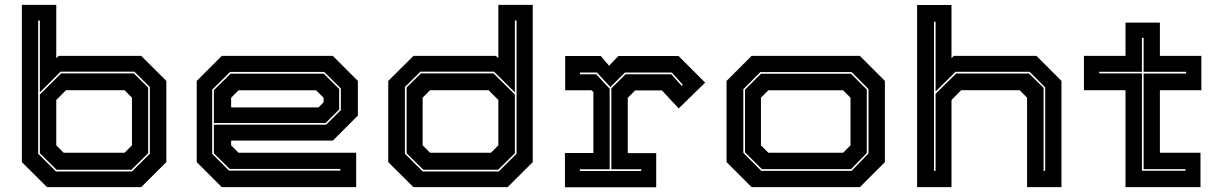

<svg xmlns="http://www.w3.org/2000/svg" viewBox="-20 -770 5026 790"><path d="M173.5 0 70 -103V-750H211.5V-530.5L221.5 -540H561L664.5 -437V-103L561 0ZM210.5 -64.5H523L596.5 -137.5V-412L533 -475H229L144 -390V-685.5H137V-137.5ZM213 -71.5 144 -139.5V-381L231.5 -468H530.5L589.5 -410V-139.5L520.5 -71.5ZM242 -141.5H492.5L523 -172V-368L492.5 -399H251.5L211.5 -358.5V-172Z M1349.5 -540 1452.5 -437V-294.5L1349.5 -191.5H931V-172L961.5 -141.5H1445.5V0H892.5L789.5 -103V-437L892.5 -540ZM1314 -474H926.5L853 -401V-137L922.5 -68H1380.5V-75H925L860 -139V-257H1322L1382.5 -317V-406ZM1311.5 -467 1375.5 -404V-319.5L1320 -264H860V-399L929 -467ZM1280.5 -398.5H961.5L931 -368V-328H1290.5L1311.5 -349V-368Z M2068.5 0H1681L1577.5 -103V-437L1681 -540H2020.5L2030.5 -530.5V-750H2172V-103ZM2032 -64.5 2105.5 -137.5V-685.5H2098.5V-390L2013 -475H1709.5L1646 -412V-137.5L1719.5 -64.5ZM2029.5 -71.5H1722L1653 -139.5V-410L1712 -468H2010.5L2098.5 -381V-139.5ZM2000 -141.5 2030.5 -172V-358.5L1990.5 -399H1749.5L1719 -368V-172L1749.5 -141.5Z M2304.5 0.5V-140.5H2421.5V-391L2414 -398.5H2305.5V-539.5H2452L2486 -499.5L2524.5 -539.5H2772L2881.5 -430L2772.5 -324L2703.5 -398H2593.5L2563 -367.5V-140H2680V0.5ZM2366 -66.5H2618.5V-73.5H2495.5V-406.5L2554 -464.5H2742L2784.5 -417L2789.5 -421.5L2744.5 -471.5H2551.5L2491.5 -412L2436 -471.5H2366V-464.5H2433L2488.5 -405V-73.5H2366Z M3072.5 0 2969.5 -103V-437L3072.5 -540H3518L3621 -437V-103L3518 0ZM3112.5 -67H3484L3553.5 -138.5V-403.5L3484 -473.5H3108.5L3038.5 -403V-141ZM3115 -74 3045.5 -143V-401L3111 -466.5H3481.5L3546.5 -401.5V-140.5L3481.5 -74ZM3141.5 -141.5H3449L3479.5 -172V-368L3449 -398.5H3141.5L3111 -368V-172Z M3753.5 0V-749.5H3895V-530.5L3904.5 -540H4244.5L4347.5 -437V0H4206V-368L4175.5 -399H3935L3895 -358.5V0ZM3823 -67H3829.5V-384L3914 -467.5H4214L4274 -408.5V-67H4280.5V-410.5L4216.5 -474.5H3911.5L3829.5 -393.5V-680.5H3823Z M4611 0V-399H4440V-540H4611V-677H4752.5V-540H4923V-399H4752.5V-141.5H4919.5V0ZM4678.5 -67.5H4857.5V-74H4685.5V-467.5H4860.5V-474.5H4685.5V-614.5H4678.5V-474.5H4503V-468H4678.5Z"/></svg>

Font: Tourney Expanded ExtraBold
Style: Regular
Weight: 800
Width: 7
Designer: Tyler Finck
Foundry: Etcetera Type Co
Version: Version 1.010; ttfautohint (v1.8.3)